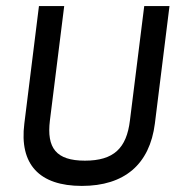

<svg xmlns="http://www.w3.org/2000/svg" viewBox="-20 -600 577 631"><path d="M407 -204C396 -113 354 -72 259 -72C164 -72 133 -114 144 -204L191 -580H108L60 -194C43 -60 109 11 249 11C389 11 472 -60 489 -194L537 -580H454Z"/></svg>

Font: Charger
Style: BdIt
Weight: 400
Designer: Jasper
Foundry: Cannot Into Space Fonts
Version: Version 0.98